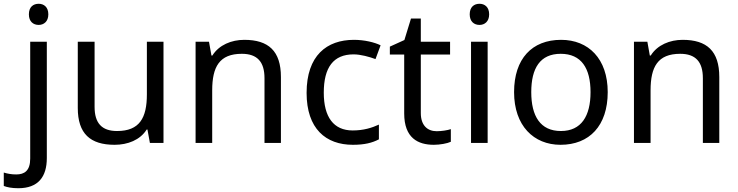

<svg xmlns="http://www.w3.org/2000/svg" viewBox="-75 -757 3911 1017"><path d="M78 -681C78 -643 101 -625 130 -625C157 -625 181 -643 181 -681C181 -720 157 -737 130 -737C101 -737 78 -720 78 -681ZM22 240C127 240 173 180 173 80V-536H85V83C85 148 54 167 11 167C-15 167 -35 163 -55 157V228C-37 235 -12 240 22 240Z M791 -536H703V-257C703 -132 664 -63 545 -63C464 -63 426 -105 426 -191V-536H337V-185C337 -49 403 10 532 10C601 10 667 -15 702 -71H706L719 0H791Z M1219 -546C1151 -546 1085 -519 1050 -463H1045L1032 -536H961V0H1049V-278C1049 -403 1087 -472 1206 -472C1288 -472 1326 -429 1326 -343V0H1413V-349C1413 -487 1347 -546 1219 -546Z M1794 10C1855 10 1896 0 1932 -19V-97C1895 -80 1851 -66 1793 -66C1692 -66 1640 -137 1640 -266C1640 -400 1691 -469 1798 -469C1835 -469 1882 -456 1914 -444L1941 -517C1909 -533 1854 -546 1800 -546C1656 -546 1549 -463 1549 -265C1549 -75 1651 10 1794 10Z M2238 -62C2189 -62 2154 -93 2154 -158V-468H2309V-536H2154V-659H2102L2067 -545L1990 -510V-468H2066V-156C2066 -26 2139 10 2223 10C2255 10 2294 3 2313 -6V-73C2296 -67 2264 -62 2238 -62Z M2465 -737C2436 -737 2413 -720 2413 -681C2413 -643 2436 -625 2465 -625C2492 -625 2516 -643 2516 -681C2516 -720 2492 -737 2465 -737ZM2508 -536H2420V0H2508Z M3144 -269C3144 -446 3042 -546 2897 -546C2743 -546 2648 -446 2648 -269C2648 -91 2752 10 2894 10C3047 10 3144 -91 3144 -269ZM2739 -269C2739 -396 2786 -472 2895 -472C3004 -472 3053 -396 3053 -269C3053 -142 3004 -63 2896 -63C2787 -63 2739 -142 2739 -269Z M3541 -546C3473 -546 3407 -519 3372 -463H3367L3354 -536H3283V0H3371V-278C3371 -403 3409 -472 3528 -472C3610 -472 3648 -429 3648 -343V0H3735V-349C3735 -487 3669 -546 3541 -546Z"/></svg>

Font: Noto Sans Tifinagh Agraw Imazighen
Style: Regular
Weight: 400
Designer: JamraPatel
Foundry: JamraPatel LLC
Version: Version 2.006